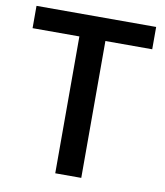

<svg xmlns="http://www.w3.org/2000/svg" viewBox="-81 -781 728 848"><g transform="rotate(10 283.0 -357.0)"><path d="M340.8 0H224.1V-613.8H14.2V-713.9H550.8V-613.8H340.8Z"/></g></svg>

Font: f42954597008400   
Style: Regular
Weight: 600
Foundry: Ascender Corporation
Version: Version 1.10